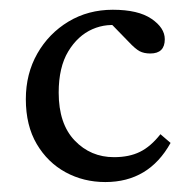

<svg xmlns="http://www.w3.org/2000/svg" viewBox="-20 -362 371 388"><path d="M192.9 5.9Q148.9 5.9 112.5 -13.9Q76.2 -33.7 54.2 -71Q32.2 -108.4 32.2 -161.6Q32.2 -212.9 55.4 -253.7Q78.6 -294.4 118.4 -318.4Q158.2 -342.3 208 -342.3Q259.3 -342.3 286.1 -324Q313 -305.7 313 -282.7Q313 -253.9 283.7 -253.9Q271 -253.9 262.2 -258.5Q253.4 -263.2 240.2 -277.3L201.2 -317.4L228 -309.1Q196.3 -315.9 166.7 -303Q137.2 -290 117.9 -258.1Q98.6 -226.1 98.6 -174.8Q98.6 -111.8 130.9 -78.1Q163.1 -44.4 210.4 -44.4Q241.2 -44.4 262.9 -55.2Q284.7 -65.9 304.2 -90.8L324.7 -73.2Q280.8 5.9 192.9 5.9Z"/></svg>

Font: Lateef Light
Style: Regular
Weight: 300
Designer: SIL International
Foundry: SIL International
Version: Version 4.200